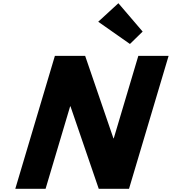

<svg xmlns="http://www.w3.org/2000/svg" viewBox="-20 -1172 1067 1192"><path d="M865.6 -976 786.7 -899 589.8 -1037 715 -1152ZM415.5 -512H417.5L593 0H781L1026.7 -825H838.7L686.2 -313H684.2L508.7 -825H320.7L75 0H263Z"/></svg>

Font: Hussar
Style: BdOblThree
Weight: 700
Foundry: Cannot Into Space Fonts
Version: Version 2.00